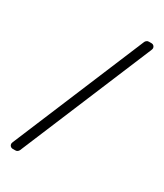

<svg xmlns="http://www.w3.org/2000/svg" viewBox="-214 -870 887 1038"><g transform="rotate(30 229.5 -351.0)"><path d="M64 84H47Q39 84 33 78Q27 72 27 64Q27 60 30 52L374 -771Q376 -776 381.5 -781Q387 -786 396 -786H413Q421 -786 427 -780Q433 -774 433 -766Q433 -762 430 -754L86 69Q84 74 78.5 79Q73 84 64 84Z"/></g></svg>

Font: Hezaedrus Light
Style: Regular
Weight: 300
Designer: Hubert & Fischer
Foundry: Hubert & Fischer
Version: Version 1.10;September 3, 2019;FontCreator 11.5.0.2425 64-bi